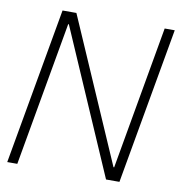

<svg xmlns="http://www.w3.org/2000/svg" viewBox="-79 -773 793 846"><g transform="rotate(10 317.5 -350.0)"><path d="M9 0 133 -700H195L474 -59H477L590 -700H635L511 0H451L171 -645H168L54 0Z"/></g></svg>

Font: DM Sans 36pt ExtraLight
Style: Italic
Weight: 250
Italic angle: -10°
Designer: Colophon Foundry, Jonny Pinhorn
Foundry: Colophon Foundry
Version: Version 4.004;gftools[0.9.30]